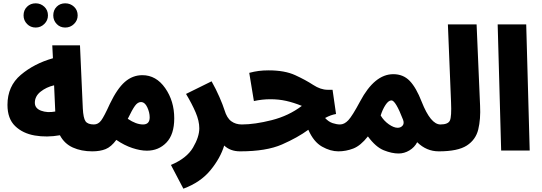

<svg xmlns="http://www.w3.org/2000/svg" viewBox="-20 -907 3266 1157"><path d="M373 -741Q404 -741 426 -762.5Q448 -784 448 -814Q448 -846 426 -866.5Q404 -887 373 -887Q342 -887 321.5 -866.5Q301 -846 301 -814Q301 -784 321.5 -762.5Q342 -741 373 -741ZM195 -741Q225 -741 247 -762.5Q269 -784 269 -814Q269 -846 247 -866.5Q225 -887 195 -887Q164 -887 143 -866.5Q122 -846 122 -814Q122 -784 143 -762.5Q164 -741 195 -741ZM536 5Q574 5 597.5 -17.5Q621 -40 621 -78Q621 -110 602 -133.5Q583 -157 546 -157Q509 -157 495.5 -176Q482 -195 479 -254L462 -634H295L299 -556Q186 -524 105.5 -456Q25 -388 25 -275Q25 -192 71 -147.5Q117 -103 189.5 -90.5Q262 -78 341 -92Q368 -41 419 -18Q470 5 536 5ZM190 -288Q190 -327 224.5 -354.5Q259 -382 306 -393L313 -235Q265 -226 227.5 -240Q190 -254 190 -288Z M842 -157Q800 -157 750 -191Q777 -247 793.5 -269.5Q810 -292 829 -292Q853 -292 867.5 -260.5Q882 -229 882 -200Q882 -157 842 -157ZM865 1Q936 1 983 -48Q1030 -97 1030 -194Q1030 -298 975.5 -376Q921 -454 838 -454Q779 -454 732.5 -413.5Q686 -373 642 -281Q608 -206 590 -181.5Q572 -157 546 -157L536 5Q583 5 616.5 -8.5Q650 -22 681 -64Q729 -31 777.5 -15Q826 1 865 1Z M1427 5Q1512 5 1512 -78Q1512 -110 1493 -133.5Q1474 -157 1437 -157Q1400 -157 1373.5 -176.5Q1347 -196 1333 -243Q1323 -275 1302 -323Q1281 -371 1255 -417L1101 -341Q1137 -281 1159 -229.5Q1181 -178 1181 -134Q1181 -82 1143 -17.5Q1105 47 1010 87L1085 230Q1188 192 1248 119Q1308 46 1331 -30Q1368 5 1427 5Z M2019 5Q2104 5 2104 -78Q2104 -110 2085 -133.5Q2066 -157 2029 -157Q2009 -157 1984.5 -165Q1960 -173 1939 -196Q1974 -215 2005 -220L1984 -366H1954Q1912 -366 1867 -395.5Q1822 -425 1759 -454Q1696 -483 1599 -483Q1566 -483 1539 -479.5Q1512 -476 1482 -468L1510 -298Q1560 -309 1609 -309Q1660 -309 1704.5 -299Q1749 -289 1799 -269Q1720 -209 1617.5 -183Q1515 -157 1437 -157L1427 5Q1585 5 1679.5 -36.5Q1774 -78 1838 -125Q1870 -52 1920.5 -23.5Q1971 5 2019 5Z M2339 -302Q2364 -302 2409 -185Q2417 -163 2406 -150Q2395 -137 2376 -137Q2353 -137 2323 -158Q2293 -179 2274 -211Q2285 -247 2303 -274.5Q2321 -302 2339 -302ZM2624 5Q2662 5 2685.5 -18.5Q2709 -42 2709 -78Q2709 -110 2690 -133.5Q2671 -157 2634 -157Q2575 -157 2521 -294Q2488 -379 2449 -419.5Q2410 -460 2350 -460Q2237 -460 2150 -296Q2103 -208 2079 -182.5Q2055 -157 2029 -157L2019 5Q2065 5 2109 -12Q2153 -29 2197 -85Q2244 -21 2292.5 -1.5Q2341 18 2382 18Q2416 18 2447 -0.5Q2478 -19 2494 -50Q2550 5 2624 5Z M2873 -270 2852 -760H2679L2698 -292Q2702 -204 2691 -180.5Q2680 -157 2634 -157L2624 5Q2739 5 2793 -30Q2847 -65 2862 -127Q2877 -189 2873 -270Z M3172 0 3151 -760H2979L3000 0Z"/></svg>

Font: Noto Sans Arabic Condensed Black
Style: Regular
Weight: 900
Width: 3
Designer: Nadine Chahine
Foundry: Monotype Imaging Inc.
Version: 1.001